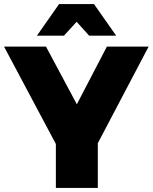

<svg xmlns="http://www.w3.org/2000/svg" viewBox="-35 -932 757 952"><path d="M702 -701H495L346 -415L193 -701H-15L242 -218V0H450V-222ZM541 -755 431 -912H258L148 -755H282L345 -824L407 -755Z"/></svg>

Font: Argentum Sans ExtraBold
Style: Regular
Weight: 800
Designer: Julieta Ulanovsky
Foundry: Julieta Ulanovsky
Version: Version 5.001;February 15, 2019;FontCreator 11.5.0.2425 64-b